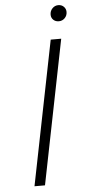

<svg xmlns="http://www.w3.org/2000/svg" viewBox="-59 -896 415 929"><g transform="rotate(-5 149.0 -431.5)"><path d="M210 -700H261L121 0H70ZM220 -820Q220 -838 232 -850.5Q244 -863 261 -863Q277 -863 287.5 -852.5Q298 -842 298 -827Q298 -809 286 -797Q274 -785 257 -785Q241 -785 230.5 -795Q220 -805 220 -820Z"/></g></svg>

Font: Idrija
Style: Italic
Weight: 300
Italic angle: -11.3°
Designer: Julieta Ulanovsky
Foundry: Julieta Ulanovsky
Version: Version 7.200